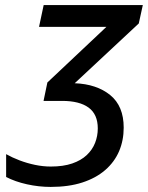

<svg xmlns="http://www.w3.org/2000/svg" viewBox="-20 -734 588 764"><path d="M181.6 9.8Q134.3 9.8 87.2 -0.7Q40 -11.2 4.4 -29.8V-120.6Q28.8 -106.9 58.3 -95.7Q87.9 -84.5 119.6 -77.9Q151.4 -71.3 182.1 -71.3Q231.9 -71.3 267.3 -83.5Q302.7 -95.7 325.2 -116.9Q347.7 -138.2 358.4 -165.5Q369.1 -192.9 369.1 -223.1Q369.1 -278.8 332.8 -305.7Q296.4 -332.5 227.1 -332.5H153.3L168.5 -405.8L403.3 -627H135.3L153.8 -713.9H548.3L532.2 -640.6L277.3 -402.8Q364.7 -399.4 418.5 -355.7Q472.2 -312 472.2 -226.1Q472.2 -175.3 453.9 -132.3Q435.5 -89.4 398.7 -57.4Q361.8 -25.4 307.6 -7.8Q253.4 9.8 181.6 9.8Z"/></svg>

Font: Open Sans Medium
Style: Italic
Weight: 500
Italic angle: -12°
Designer: Monotype Design Team
Foundry: Monotype Imaging Inc.
Version: Version 3.000